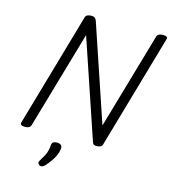

<svg xmlns="http://www.w3.org/2000/svg" viewBox="-174 -1141 1393 1568"><g transform="rotate(15 522.5 -356.5)"><path d="M110 14Q66 14 74 -14L351 -976Q355 -990 368 -996.5Q381 -1003 402 -1003Q420 -1003 429.5 -996.5Q439 -990 445 -976L720 -161L956 -976Q961 -990 973.5 -996.5Q986 -1003 1007 -1003Q1053 -1003 1043 -976L766 -14Q763 0 750 7Q737 14 716 14Q700 14 692.5 9Q685 4 679 -14L400 -839L161 -14Q157 0 144.5 7Q132 14 110 14ZM308 287Q296 279 294 268.5Q292 258 301 246Q318 219 329.5 197.5Q341 176 347 153Q353 130 355 101Q357 84 368.5 77Q380 70 399 70Q422 70 433 81Q444 92 442 111Q440 135 428 163.5Q416 192 397 219Q378 246 356 271Q344 284 332 288.5Q320 293 308 287Z"/></g></svg>

Font: Playwrite AU SA
Style: Regular
Weight: 400
Designer: Veronika Burian, José Scaglione
Foundry: TypeTogether
Version: Version 1.002